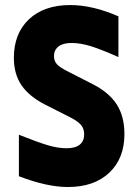

<svg xmlns="http://www.w3.org/2000/svg" viewBox="-20 -732 550 764"><path d="M161.1 -314.9Q97.2 -347.2 66.2 -391.8Q35.2 -436.5 35.2 -502Q35.2 -598.6 95.2 -655.3Q155.3 -711.9 259.8 -711.9Q348.1 -711.9 451.2 -667V-504.9Q383.3 -535.2 341.8 -548.1Q300.3 -561 265.1 -561Q230.5 -561 212.6 -546.9Q194.8 -532.7 194.8 -508.8Q194.8 -488.3 207.3 -475.6Q219.7 -462.9 247.1 -449.2L349.1 -397Q413.6 -364.3 444.3 -316.7Q475.1 -269 475.1 -198.2Q475.1 -101.6 414.8 -44.7Q354.5 12.2 250 12.2Q167 12.2 55.2 -30.8V-195.8Q128.9 -166.5 169.4 -154.3Q210 -142.1 245.1 -142.1Q279.8 -142.1 297.4 -156.5Q314.9 -170.9 314.9 -196.8Q314.9 -220.2 302.5 -234.6Q290 -249 263.2 -263.2Z"/></svg>

Font: TASA Explorer
Style: Regular
Weight: 900
Designer: Weizhong Zhang
Foundry: Local Remote
Version: Version 1.000;Glyphs 3.1.2 (3151)